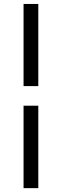

<svg xmlns="http://www.w3.org/2000/svg" viewBox="-20 -729 312 970"><path d="M173.5 -294H99V-709H173.5ZM173.5 221.5H99V-195H173.5Z"/></svg>

Font: Anek Gujarati SemiExpanded
Style: Regular
Weight: 400
Width: 6
Designer: Mrunmayee Ghaisas (Gujarati), Yesha Goshar (Latin)
Foundry: Ek Type
Version: Version 1.003